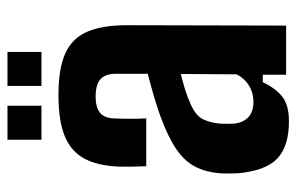

<svg xmlns="http://www.w3.org/2000/svg" viewBox="-160 -626 794 514"><g transform="rotate(-90 237.0 -369.0)"><path d="M169 7.5Q102 7.5 69.2 -24Q36.5 -55.5 30 -130.5Q29.5 -140 29.5 -153.2Q29.5 -166.5 30 -175.5Q33 -215 48 -243.8Q63 -272.5 95.5 -294.5Q128 -316.5 182.5 -336.5Q210.5 -346.5 237.2 -354.2Q264 -362 296.5 -370.5V-455.5Q296.5 -484 282 -497Q267.5 -510 235.5 -510Q207.5 -510 193 -499Q178.5 -488 177 -462Q176.5 -454 176.2 -434.8Q176 -415.5 176.2 -397.2Q176.5 -379 177 -374.5H49Q48.5 -384.5 48 -405.5Q47.5 -426.5 48 -447Q50 -503 68.8 -539Q87.5 -575 128.5 -592.2Q169.5 -609.5 240 -609.5Q311.5 -609.5 352 -590.8Q392.5 -572 409.5 -531.5Q426.5 -491 426.5 -426L425.5 0H294V-62.5H274Q257 -27 234.5 -9.8Q212 7.5 169 7.5ZM221.5 -87.5Q245.5 -87.5 265 -99.5Q284.5 -111.5 295 -132.5L296 -282Q276 -277 255.2 -270.8Q234.5 -264.5 215 -255.5Q183 -241.5 173.8 -220.5Q164.5 -199.5 163 -175.5Q162.5 -162.5 162.5 -156.5Q162.5 -150.5 163 -140Q165.5 -115 180.2 -101.2Q195 -87.5 221.5 -87.5ZM264 -655V-746H355V-655ZM120 -655V-746H211V-655Z"/></g></svg>

Font: Big Shoulders Text Thin ExtraBold
Style: Regular
Weight: 800
Version: Version 2.002